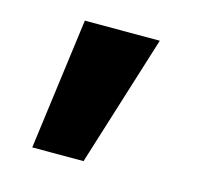

<svg xmlns="http://www.w3.org/2000/svg" viewBox="-60 -184 493 459"><g transform="rotate(15 186.5 45.5)"><path d="M54.7 208 97.7 -117.2H283.2L181.6 208Z"/></g></svg>

Font: Inter Black
Style: Regular
Weight: 900
Designer: Rasmus Andersson
Foundry: rsms
Version: Version 4.000;git-a52131595